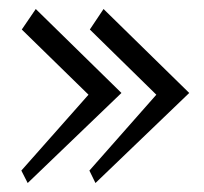

<svg xmlns="http://www.w3.org/2000/svg" viewBox="-20 -446 456 430"><path d="M252 -237.8 42 -36.1 27.8 -64 178.2 -233.9 28.8 -379.9 60.1 -425.8ZM403.8 -237.8 193.8 -36.1 180.2 -64 330.1 -233.9 181.2 -379.9 211.9 -425.8Z"/></svg>

Font: Aref Ruqaa
Style: Regular
Weight: 400
Designer: Abdullah Aref
Version: Version 1.002